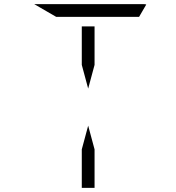

<svg xmlns="http://www.w3.org/2000/svg" viewBox="-20 -1020 856 932"><path d="M439 -295V-108H377V-295L408 -410ZM253 -938 146 -1000H408H676Q686 -1000 690 -998L655 -938H625H439H377ZM377 -705V-892H439V-705L408 -590Z"/></svg>

Font: DSEG14 Modern Mini
Style: Light
Weight: 300
Designer: Keshikan(Twitter:@keshinomi_88pro)
Version: Version 0.46